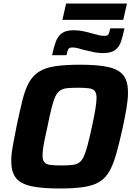

<svg xmlns="http://www.w3.org/2000/svg" viewBox="-20 -1064 760 1092"><path d="M319 8Q214 8 154 -6Q94 -20 69 -54Q44 -88 44 -148Q44 -185 53 -235Q62 -285 75 -350Q93 -435 108 -495.5Q123 -556 145 -595Q167 -634 202.5 -656.5Q238 -679 294.5 -687.5Q351 -696 435 -696Q540 -696 599 -682Q658 -668 683 -634Q708 -600 708 -539Q708 -501 700 -452Q692 -403 678 -338Q659 -252 642 -191.5Q625 -131 603.5 -92Q582 -53 547.5 -31Q513 -9 458 -0.5Q403 8 319 8ZM329 -123Q365 -123 389 -125.5Q413 -128 429 -138.5Q445 -149 456 -172.5Q467 -196 478 -237.5Q489 -279 503 -344Q516 -403 522.5 -443Q529 -483 529 -507Q529 -535 518.5 -547Q508 -559 484.5 -562Q461 -565 423 -565Q386 -565 362 -562.5Q338 -560 322 -549.5Q306 -539 295 -515.5Q284 -492 273.5 -450.5Q263 -409 250 -344Q241 -304 234.5 -272.5Q228 -241 225 -218.5Q222 -196 222 -180Q222 -153 232.5 -141Q243 -129 266.5 -126Q290 -123 329 -123ZM276 -750Q286 -796 297.5 -827Q309 -858 332 -875Q355 -892 399 -892Q428 -892 455.5 -886Q483 -880 507 -873Q526 -868 542 -864Q558 -860 573 -860Q592 -860 597 -869Q602 -878 607 -903H688Q679 -859 668 -827Q657 -795 633.5 -778.5Q610 -762 566 -762Q536 -762 509.5 -768.5Q483 -775 458 -780Q439 -786 422.5 -790Q406 -794 392 -794Q374 -794 368.5 -784.5Q363 -775 358 -750ZM335 -951 356 -1044H702L681 -951Z"/></svg>

Font: Saira Thin
Style: Bold Italic
Weight: 700
Italic angle: -12°
Version: Version 1.101